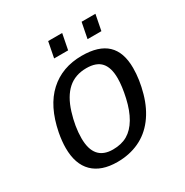

<svg xmlns="http://www.w3.org/2000/svg" viewBox="-161 -816 922 957"><g transform="rotate(-30 300.0 -337.5)"><path d="M244.1 9.8Q152.3 9.8 103.5 -38.3Q54.7 -86.4 54.7 -179.2Q54.7 -217.8 63.5 -264.6Q90.3 -400.9 165.3 -469.5Q240.2 -538.1 353.5 -538.1Q450.7 -538.1 498 -493.2Q545.4 -448.2 545.4 -357.4Q545.4 -291.5 524.9 -218.5Q504.4 -145.5 464.8 -93.8Q425.3 -42 369.1 -16.1Q313 9.8 244.1 9.8ZM453.1 -351.6Q453.1 -412.6 426.5 -442.9Q399.9 -473.1 342.3 -473.1Q277.8 -473.1 235.6 -435.5Q193.4 -397.9 170.2 -323.2Q147 -248.5 147 -182.1Q147 -55.2 255.9 -55.2Q305.2 -55.2 339.8 -75.4Q374.5 -95.7 399.7 -138.2Q424.8 -180.7 439 -243.4Q453.1 -306.2 453.1 -351.6ZM420.4 -595.2 438 -685.1H517.6L500 -595.2ZM228 -595.2 245.6 -685.1H326.2L308.6 -595.2Z"/></g></svg>

Font: Liberation Mono
Style: Italic
Weight: 400
Italic angle: -12°
Monospace: yes
Designer: Steve Matteson
Foundry: Ascender Corporation
Version: Version 2.1.5